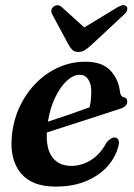

<svg xmlns="http://www.w3.org/2000/svg" viewBox="-20 -697 508 728"><path d="M430 -148Q421.5 -106.5 391 -70.2Q360.5 -34 310 -11.8Q259.5 10.5 190.5 10.5Q101.5 10.5 59.5 -39.8Q17.5 -90 24.5 -176Q29 -235 52.2 -287Q75.5 -339 113.2 -378.5Q151 -418 199.8 -440.5Q248.5 -463 304 -463Q367 -463 398.2 -430Q429.5 -397 435 -348.5Q437.5 -330.5 449 -328.5Q462 -326 462.5 -313Q463 -304 456.2 -296.2Q449.5 -288.5 432 -283.5Q410.5 -276.5 376.8 -265.5Q343 -254.5 303.8 -241.8Q264.5 -229 226.2 -216.8Q188 -204.5 157.5 -194.5Q154.5 -132 179.2 -100Q204 -68 250 -68Q289.5 -68 324.8 -90Q360 -112 383 -155Q400.5 -177 415 -175.5Q434.5 -174 430 -148ZM282.5 -413.5Q258 -413.5 233.2 -390.5Q208.5 -367.5 189.2 -327.5Q170 -287.5 161.5 -235.5Q199.5 -248 243.8 -263.2Q288 -278.5 319.5 -290Q326 -314.5 326 -350.5Q326 -379 314.5 -396.2Q303 -413.5 282.5 -413.5ZM326.5 -526.5Q313 -514 301.8 -507Q290.5 -500 277 -500Q263 -500 255.2 -507Q247.5 -514 240.5 -526.5L178 -642.5Q173 -651.5 175 -659.5Q177 -667.5 183.5 -672Q199.5 -683.5 215 -669.5L299.5 -593L425.5 -669.5Q450 -684 460 -672Q464 -667.5 462.2 -659.2Q460.5 -651 450 -641.5Z"/></svg>

Font: Fraunces 72pt S050 SemiBold
Style: Italic
Weight: 600
Italic angle: -16°
Version: Version 1.000; ttfautohint (v1.8.3)